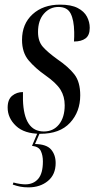

<svg xmlns="http://www.w3.org/2000/svg" viewBox="-20 -567 418 828"><path d="M154 10Q85 10 49 -24Q13 -58 13 -103Q13 -138 32.5 -154Q52 -170 79 -170V-136Q83 0 169 0Q210 0 234.5 -30.5Q259 -61 259 -113Q259 -151 241 -180Q223 -209 176 -242Q133 -272 104 -306Q75 -340 75 -395Q75 -464 120.5 -505.5Q166 -547 239 -547Q287 -547 315 -532.5Q343 -518 355 -495Q367 -472 367 -447Q367 -415 349 -401.5Q331 -388 299 -388Q300 -399 300 -409Q300 -419 300 -429Q299 -481 284.5 -509Q270 -537 232 -537Q195 -537 169.5 -508Q144 -479 144 -429Q144 -389 164.5 -365.5Q185 -342 228 -311Q275 -279 300.5 -246.5Q326 -214 326 -156Q326 -85 282 -37.5Q238 10 154 10ZM103 241Q83 241 67.5 238Q52 235 35 229L38 220Q52 224 66 226Q80 228 89 228Q124 228 144.5 204.5Q165 181 165 129Q165 103 156 84Q147 65 118 62L144 1H154L131 54Q181 55 200.5 78Q220 101 220 136Q220 186 186.5 213.5Q153 241 103 241Z"/></svg>

Font: Noto Serif Display ExtraCondensed
Style: Italic
Weight: 400
Width: 2
Italic angle: -12°
Designer: Monotype Design Team
Foundry: Monotype Imaging Inc.
Version: Version 2.009